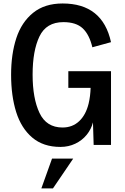

<svg xmlns="http://www.w3.org/2000/svg" viewBox="-20 -816 706 1081"><path d="M364.7 -415H605V0H507.3L503.4 -127Q493.7 -88.4 468 -56.9Q442.4 -25.4 404.1 -7.1Q365.7 11.2 320.3 11.2Q223.6 11.2 161.6 -41.5Q99.6 -94.2 71 -185.3Q42.5 -276.4 42.5 -395Q42.5 -511.7 72 -601.6Q101.6 -691.4 166.5 -743.9Q231.4 -796.4 332.5 -796.4Q557.6 -796.4 605 -578.6L500 -549.8Q482.9 -621.6 445.6 -656.5Q408.2 -691.4 336.9 -691.4Q240.7 -691.4 202.1 -610.8Q163.6 -530.3 163.6 -396Q163.6 -262.2 202.4 -180.2Q241.2 -98.1 332 -98.1Q387.7 -98.1 425.5 -133.5Q463.4 -168.9 479 -232.9Q488.8 -274.4 490.2 -321.3H364.7ZM272.9 77.1H392.1L278.3 244.6H212.9Z"/></svg>

Font: Decalotype Medium
Style: Regular
Weight: 500
Designer: Alfredo Marco Pradil
Foundry: Alfredo Marco Pradil
Version: Version 1.0